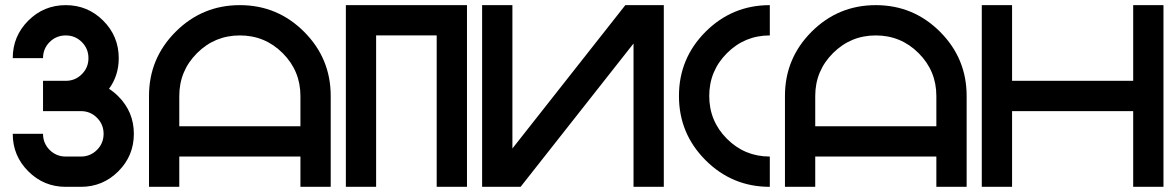

<svg xmlns="http://www.w3.org/2000/svg" viewBox="-20 -723 4552 743"><path d="M234.4 0Q149.4 0 89.4 -60.1Q29.3 -120.1 29.3 -205.1H146.5Q146.5 -168.5 172.1 -142.8Q197.8 -117.2 234.4 -117.2H293Q329.6 -117.2 355.2 -142.8Q380.9 -168.5 380.9 -205.1Q380.9 -241.7 355.2 -267.3Q329.6 -293 293 -293H146.5V-410.2H234.4Q271 -410.2 296.6 -435.8Q322.3 -461.4 322.3 -498Q322.3 -534.7 296.6 -560.3Q271 -585.9 234.4 -585.9Q197.8 -585.9 172.1 -560.3Q146.5 -534.7 146.5 -498H29.3Q29.3 -583 89.4 -643.1Q149.4 -703.1 234.4 -703.1Q319.3 -703.1 379.4 -643.1Q439.5 -583 439.5 -498Q439.5 -430.7 401.9 -379.4Q420.9 -367.2 438 -350.1Q498 -290 498 -205.1Q498 -120.1 438 -60.1Q377.9 0 293 0Z M556.6 -351.6Q556.6 -497.1 659.7 -600.1Q762.7 -703.1 908.2 -703.1Q1053.7 -703.1 1156.7 -600.1Q1259.8 -497.1 1259.8 -351.6V0H1142.6V-117.2H673.8V0H556.6ZM1142.6 -234.4V-351.6Q1142.6 -448.7 1074 -517.3Q1005.4 -585.9 908.2 -585.9Q811 -585.9 742.4 -517.3Q673.8 -448.7 673.8 -351.6V-234.4Z M1787.1 0H1669.9V-585.9H1435.5V0H1318.4V-703.1H1787.1Z M2548.8 -703.1V0H2431.6V-554.7L1994.6 0H1845.7V-703.1H1962.9V-148.4L2399.9 -703.1Z M2959 -117.2V0Q2813.5 0 2710.4 -103Q2607.4 -206.1 2607.4 -351.6Q2607.4 -497.1 2710.4 -600.1Q2813.5 -703.1 2959 -703.1V-585.9Q2861.8 -585.9 2793.2 -517.3Q2724.6 -448.7 2724.6 -351.6Q2724.6 -254.4 2793.2 -185.8Q2861.8 -117.2 2959 -117.2Z M3017.6 -351.6Q3017.6 -497.1 3120.6 -600.1Q3223.6 -703.1 3369.1 -703.1Q3514.6 -703.1 3617.7 -600.1Q3720.7 -497.1 3720.7 -351.6V0H3603.5V-117.2H3134.8V0H3017.6ZM3603.5 -234.4V-351.6Q3603.5 -448.7 3534.9 -517.3Q3466.3 -585.9 3369.1 -585.9Q3272 -585.9 3203.4 -517.3Q3134.8 -448.7 3134.8 -351.6V-234.4Z M3896.5 -293V0H3779.3V-703.1H3896.5V-410.2H4365.2V-703.1H4482.4V0H4365.2V-293Z"/></svg>

Font: Gerhaus
Style: Regular
Weight: 400
Designer: GGBotNet
Foundry: GGBotNet
Version: 1.01